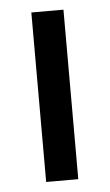

<svg xmlns="http://www.w3.org/2000/svg" viewBox="-42 -505 306 536"><g transform="rotate(-5 111.0 -237.5)"><path d="M66 0H156V-475H66Z"/></g></svg>

Font: Outfit
Style: Regular
Weight: 400
Designer: Rodrigo Fuenzalida
Foundry: fragTYPE
Version: Version 1.100;gftools[0.9.27]